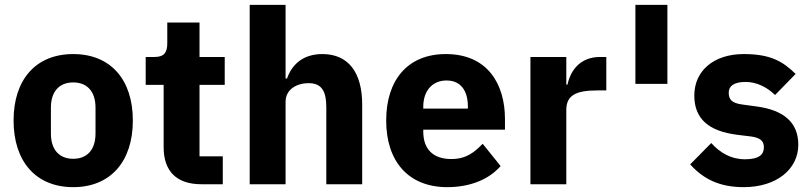

<svg xmlns="http://www.w3.org/2000/svg" viewBox="-20 -760 3345 792"><path d="M282 12C436 12 528 -94 528 -263C528 -432 436 -537 282 -537C128 -537 36 -432 36 -263C36 -94 128 12 282 12ZM282 -105C224 -105 190 -143 190 -209V-316C190 -382 224 -420 282 -420C340 -420 374 -382 374 -316V-209C374 -143 340 -105 282 -105Z M899 0V-115H803V-410H907V-525H803V-667H670V-581C670 -545 658 -525 618 -525H581V-410H655V-153C655 -53 709 0 811 0Z M1010 0H1158V-340C1158 -392 1205 -417 1253 -417C1307 -417 1326 -384 1326 -317V0H1474V-329C1474 -461 1417 -537 1310 -537C1227 -537 1183 -491 1164 -436H1158V-740H1010Z M1825 12C1921 12 1998 -21 2045 -75L1971 -167C1938 -133 1904 -104 1842 -104C1763 -104 1726 -148 1726 -217V-225H2063V-269C2063 -411 1993 -537 1819 -537C1661 -537 1573 -429 1573 -263C1573 -95 1664 12 1825 12ZM1822 -428C1881 -428 1910 -385 1910 -321V-312H1726V-320C1726 -385 1763 -428 1822 -428Z M2316 0V-307C2316 -368 2358 -387 2444 -387H2481V-525H2455C2373 -525 2333 -469 2321 -411H2316V-525H2168V0Z M2733 -414V-740H2601V-414Z M3048 12C3183 12 3273 -62 3273 -163C3273 -254 3214 -306 3100 -321L3041 -329C2998 -335 2986 -350 2986 -378C2986 -404 3006 -422 3056 -422C3100 -422 3144 -401 3177 -368L3262 -455C3209 -507 3158 -537 3048 -537C2923 -537 2844 -467 2844 -366C2844 -271 2902 -219 3021 -204L3078 -197C3115 -192 3131 -179 3131 -153C3131 -122 3111 -103 3053 -103C2996 -103 2951 -129 2914 -170L2827 -82C2881 -22 2947 12 3048 12Z"/></svg>

Font: IBM Plex Sans Thai Looped
Style: Bold
Weight: 700
Designer: Mike Abbink, Paul van der Laan, Pieter van Rosmalen, Ben Mitchell, Mark Frömberg
Foundry: Bold Monday
Version: Version 1.1